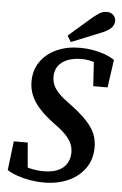

<svg xmlns="http://www.w3.org/2000/svg" viewBox="-59 -915 621 974"><g transform="rotate(5 251.0 -428.0)"><path d="M14 -30 32 -178H103L116 -26L61 -72Q90 -57 125.5 -48.5Q161 -40 195 -40Q239 -40 268.5 -53Q298 -66 313 -90.5Q328 -115 328 -147Q328 -168 320.5 -188Q313 -208 292 -231.5Q271 -255 230 -284Q180 -321 150.5 -354Q121 -387 108 -420Q95 -453 95 -488Q95 -546 124.5 -589Q154 -632 206.5 -656Q259 -680 326 -680Q357 -680 388 -675Q419 -670 448 -660Q477 -650 502 -634L482 -492H409L400 -637L451 -591Q420 -609 393.5 -616.5Q367 -624 339 -624Q297 -624 267 -612Q237 -600 220.5 -577.5Q204 -555 204 -523Q204 -499 213.5 -478Q223 -457 244.5 -435.5Q266 -414 302 -389Q354 -350 385 -317.5Q416 -285 429.5 -253Q443 -221 443 -184Q443 -122 411.5 -77Q380 -32 325.5 -7.5Q271 17 200 17Q166 17 131.5 11Q97 5 66.5 -5.5Q36 -16 14 -30ZM257 -736Q286 -761 314.5 -786Q343 -811 371 -835Q396 -856 411 -864.5Q426 -873 446 -873Q466 -873 478.5 -860.5Q491 -848 491 -831Q491 -815 480 -800Q469 -785 434 -769Q395 -753 355.5 -737Q316 -721 276 -705Z"/></g></svg>

Font: Source Serif 4 18pt SemiBold
Style: Italic
Weight: 600
Italic angle: -12°
Designer: Frank Grießhammer
Foundry: Adobe Systems Incorporated
Version: Version 4.004;hotconv 1.0.116;makeotfexe 2.5.65601